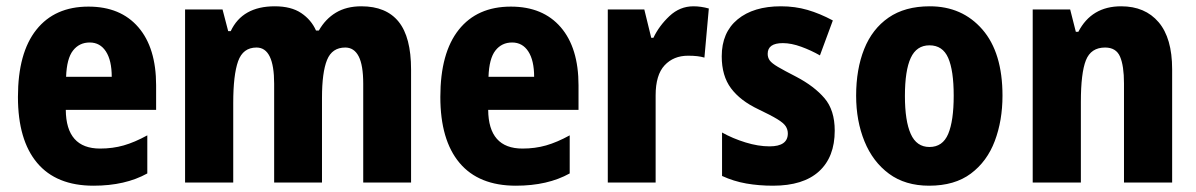

<svg xmlns="http://www.w3.org/2000/svg" viewBox="-20 -580 3800 610"><path d="M261 -559Q363 -559 419.5 -493.5Q476 -428 476 -309V-231H189Q190 -108 298 -108Q338 -108 373 -118Q408 -128 448 -150V-29Q378 10 277 10Q159 10 98 -62.5Q37 -135 37 -272Q37 -412 95.5 -485.5Q154 -559 261 -559ZM265 -445Q232 -445 212 -419.5Q192 -394 190 -336H335Q335 -388 316.5 -416.5Q298 -445 265 -445Z M1128 -560Q1207 -560 1246.5 -511Q1286 -462 1286 -359V0H1134V-314Q1134 -373 1119.5 -401Q1105 -429 1077 -429Q1035 -429 1019 -389.5Q1003 -350 1003 -269V0H851V-314Q851 -429 795 -429Q752 -429 736.5 -385.5Q721 -342 721 -253V0H568V-550H687L705 -481H713Q750 -560 853 -560Q905 -560 937 -538.5Q969 -517 984 -483H993Q1014 -520 1047.5 -540Q1081 -560 1128 -560Z M1603 -559Q1705 -559 1761.5 -493.5Q1818 -428 1818 -309V-231H1531Q1532 -108 1640 -108Q1680 -108 1715 -118Q1750 -128 1790 -150V-29Q1720 10 1619 10Q1501 10 1440 -62.5Q1379 -135 1379 -272Q1379 -412 1437.5 -485.5Q1496 -559 1603 -559ZM1607 -445Q1574 -445 1554 -419.5Q1534 -394 1532 -336H1677Q1677 -388 1658.5 -416.5Q1640 -445 1607 -445Z M2183 -560Q2207 -560 2232 -553L2218 -397Q2208 -400 2195.5 -401.5Q2183 -403 2166 -403Q2120 -403 2091.5 -372.5Q2063 -342 2063 -277V0H1911V-550H2027L2049 -460H2056Q2074 -498 2107 -529Q2140 -560 2183 -560Z M2632 -165Q2632 -81 2582 -35.5Q2532 10 2436 10Q2391 10 2351 3Q2311 -4 2274 -21V-159Q2308 -140 2348.5 -127.5Q2389 -115 2425 -115Q2483 -115 2483 -156Q2483 -168 2476.5 -178.5Q2470 -189 2449.5 -201.5Q2429 -214 2389 -233Q2332 -260 2302.5 -299.5Q2273 -339 2273 -401Q2273 -477 2323.5 -518.5Q2374 -560 2461 -560Q2506 -560 2545.5 -548.5Q2585 -537 2626 -515L2585 -404Q2557 -420 2525.5 -431.5Q2494 -443 2467 -443Q2419 -443 2419 -409Q2419 -397 2425.5 -388Q2432 -379 2451.5 -367.5Q2471 -356 2510 -336Q2567 -306 2599.5 -268Q2632 -230 2632 -165Z M3165 -276Q3165 -197 3140.5 -132Q3116 -67 3064.5 -28.5Q3013 10 2932 10Q2856 10 2804.5 -28Q2753 -66 2726.5 -131Q2700 -196 2700 -276Q2700 -360 2725.5 -424Q2751 -488 2803 -524Q2855 -560 2934 -560Q3037 -560 3101 -486.5Q3165 -413 3165 -276ZM2855 -275Q2855 -196 2873.5 -154.5Q2892 -113 2933 -113Q2975 -113 2992.5 -154.5Q3010 -196 3010 -276Q3010 -356 2992.5 -396Q2975 -436 2933 -436Q2892 -436 2873.5 -396Q2855 -356 2855 -275Z M3542 -560Q3618 -560 3661 -509.5Q3704 -459 3704 -360V0H3551V-315Q3551 -371 3538.5 -400Q3526 -429 3491 -429Q3446 -429 3430 -388.5Q3414 -348 3414 -256V0H3261V-550H3380L3398 -479H3406Q3448 -560 3542 -560Z"/></svg>

Font: Noto Sans Lao Condensed ExtraBold
Style: Regular
Weight: 800
Width: 3
Designer: Monotype Design Team
Foundry: Monotype Imaging Inc.
Version: Version 2.003; ttfautohint (v1.8.4.7-5d5b)